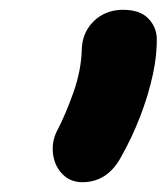

<svg xmlns="http://www.w3.org/2000/svg" viewBox="-20 -735 340 392"><path d="M148 -363Q124 -363 108 -379Q92 -395 88.5 -419Q85 -443 95 -465Q114 -501 130 -546.5Q146 -592 147 -635Q148 -659 159.5 -677Q171 -695 189.5 -705Q208 -715 231 -715Q265 -715 282 -698Q299 -681 300 -658Q301 -624 292 -582.5Q283 -541 266.5 -498Q250 -455 228 -416Q200 -363 148 -363Z"/></svg>

Font: Shantell Sans
Style: Bold Italic
Weight: 700
Italic angle: -11°
Designer: Stephen Nixon, Anya Danilova, Shantell Martin
Foundry: Arrow Type
Version: Version 1.011;[c5ecc13dd]